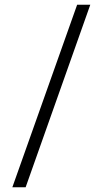

<svg xmlns="http://www.w3.org/2000/svg" viewBox="-20 -731 444 812"><path d="M88.4 61H32.2L306.2 -710.9H361.8Z"/></svg>

Font: Ufes Sans Light
Style: Regular
Weight: 200
Designer: Ricardo Esteves & Thais Bronze
Foundry: ProDesignUfes - Ricardo Esteves, Thais Bronze (This is a derivative work, based on Roboto family, by Christian Robertson
Version: Version 2.0